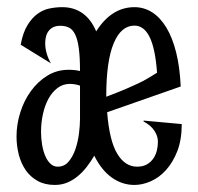

<svg xmlns="http://www.w3.org/2000/svg" viewBox="-20 -505 556 539"><path d="M383.3 -166.5 490.2 -156.7Q490.2 -112.8 477.8 -80.8Q465.3 -48.8 446 -27.6Q426.8 -6.3 403.3 3.9Q379.9 14.2 357.4 14.2Q323.2 14.2 294.2 -6.3Q265.1 -26.9 244.6 -67.9Q234.9 -51.3 223.4 -36.4Q211.9 -21.5 198.2 -10.3Q184.6 1 168.7 7.6Q152.8 14.2 133.8 14.2Q106 14.2 85.7 2.9Q65.4 -8.3 52.2 -27.3Q39.1 -46.4 32.7 -71Q26.4 -95.7 26.4 -122.1Q26.4 -155.8 36.9 -189.2Q47.4 -222.7 66.7 -249.3Q85.9 -275.9 112.8 -292.5Q139.6 -309.1 172.9 -309.1Q189.5 -309.1 204.6 -305.7Q204.6 -344.7 201.2 -369.6Q197.8 -394.5 190.9 -408.4Q184.1 -422.4 173.6 -427.5Q163.1 -432.6 149.4 -432.6Q137.7 -432.6 129.6 -428.7Q121.6 -424.8 116.5 -418Q111.3 -411.1 109.1 -402.3Q106.9 -393.6 106.9 -383.3Q106.9 -369.1 111.3 -354.2Q115.7 -339.4 123 -327.1L38.1 -379.4Q44.4 -414.1 57.4 -434.8Q70.3 -455.6 86.2 -466.8Q102.1 -478 119.9 -481.4Q137.7 -484.9 154.8 -484.9Q187.5 -484.9 211.7 -467.8Q235.8 -450.7 250 -417Q293 -484.9 357.4 -484.9Q384.3 -484.9 407 -470.5Q429.7 -456.1 446.8 -428Q463.9 -399.9 474.4 -358.2Q484.9 -316.4 487.3 -262.2L280.8 -189.9Q287.1 -109.9 309.1 -73.5Q331.1 -37.1 364.7 -37.1Q380.9 -37.1 391.8 -43.2Q402.8 -49.3 409.9 -59.3Q417 -69.3 420.2 -81.8Q423.3 -94.2 423.3 -107.4Q423.3 -123 413.3 -138.2Q403.3 -153.3 382.8 -164.1ZM142.1 -37.1Q160.6 -37.1 172.6 -51.3Q184.6 -65.4 191.7 -86.2Q198.7 -106.9 201.7 -130.1Q204.6 -153.3 204.6 -171.4V-264.6Q190.4 -269.5 176.3 -269.5Q156.7 -269.5 141.6 -258.1Q126.5 -246.6 116.2 -228Q106 -209.5 100.6 -185.1Q95.2 -160.6 95.2 -135.3Q95.2 -116.7 98.1 -99.1Q101.1 -81.5 106.9 -67.6Q112.8 -53.7 121.6 -45.4Q130.4 -37.1 142.1 -37.1ZM278.3 -233.4Q292.5 -238.8 313.5 -247.1Q334.5 -255.4 366.2 -270Q384.3 -278.3 397.5 -286.6Q410.6 -294.9 420.9 -300.8Q416 -368.7 400.1 -400.9Q384.3 -433.1 357.4 -433.1Q319.8 -433.1 299.1 -383.3Q278.3 -333.5 278.3 -235.4Z"/></svg>

Font: Smythe
Style: Regular
Weight: 400
Version: Version 1.000